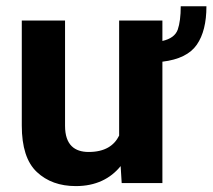

<svg xmlns="http://www.w3.org/2000/svg" viewBox="-20 -595 691 624"><path d="M567.4 -574.7C567.4 -542.5 564 -517.1 557.6 -498.5C550.8 -480 534.2 -467.8 507.8 -461.9V-528.3H367.2V-154.3C351.1 -121.6 320.3 -101.1 268.1 -101.1C223.1 -101.1 191.4 -123.5 191.4 -186V-528.3H50.8V-187C50.8 -117.2 66.9 -66.9 99.6 -36.1C132.3 -5.4 174.3 9.8 226.6 9.8C291 9.8 338.9 -14.2 372.1 -55.2L375.5 0H507.8V-394.5C561.5 -400.9 598.6 -419.4 619.6 -449.7C640.6 -480 650.9 -521.5 650.9 -574.7Z"/></svg>

Font: Vazirmatn
Style: Bold
Weight: 700
Designer: Saber Rastikerdar
Foundry: Saber Rastikerdar
Version: Version 33.003